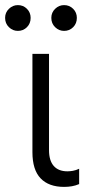

<svg xmlns="http://www.w3.org/2000/svg" viewBox="-62 -722 353 752"><path d="M189 10Q129 10 97 -23.5Q65 -57 65 -126V-511H130V-134Q130 -93 148.5 -72Q167 -51 202 -51Q212 -51 223.5 -53Q235 -55 248 -61V-1Q234 5 219.5 7.5Q205 10 189 10ZM8 -601Q-12 -601 -27 -615.5Q-42 -630 -42 -652Q-42 -673 -27 -687.5Q-12 -702 8 -702Q29 -702 43.5 -687.5Q58 -673 58 -652Q58 -630 43.5 -615.5Q29 -601 8 -601ZM189 -601Q169 -601 154 -615.5Q139 -630 139 -652Q139 -673 154 -687.5Q169 -702 189 -702Q210 -702 224.5 -687.5Q239 -673 239 -652Q239 -630 224.5 -615.5Q210 -601 189 -601Z"/></svg>

Font: TikTok Sans 24pt Light
Style: Regular
Weight: 300
Version: Version 4.000